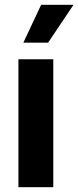

<svg xmlns="http://www.w3.org/2000/svg" viewBox="-20 -776 325 796"><path d="M56.4 -530.4H200.9V0H56.4ZM150.6 -756.2H284.8L179.4 -599.1H76.8Z"/></svg>

Font: Pretendard Variable
Style: Regular
Weight: 400
Designer: Base glyphs from Inter by Rasmus Andersson; Hangul glyphs from Noto Sans CJK(Source Han Sans) by Jang Soo-young and Kang
Foundry: Kil Hyung-jin
Version: Version 1.100;FEAKit 1.0